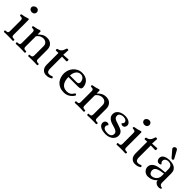

<svg xmlns="http://www.w3.org/2000/svg" viewBox="298 -2042 3389 3389"><g transform="rotate(45 1992.5 -347.0)"><path d="M144 -591Q133 -591 121.5 -594Q110 -597 100.5 -604.5Q91 -612 84.5 -623.5Q78 -635 78 -652Q78 -660 82.5 -670.5Q87 -681 96.5 -690Q106 -699 120 -705Q134 -711 153 -711Q162 -711 172 -707.5Q182 -704 190.5 -696.5Q199 -689 204.5 -677.5Q210 -666 210 -649Q210 -628 193 -609.5Q176 -591 144 -591ZM200 -103Q200 -90 200 -77.5Q200 -65 204.5 -55.5Q209 -46 220 -40.5Q231 -35 252 -35Q261 -35 267.5 -33.5Q274 -32 275 -17Q275 -9 271 -3Q267 3 259 3Q230 1 205.5 0.5Q181 0 154 0Q127 0 103 0.5Q79 1 50 3Q42 3 38 -3Q34 -9 34 -17Q36 -32 42 -33.5Q48 -35 58 -35Q79 -35 89.5 -40.5Q100 -46 104.5 -55.5Q109 -65 109 -77.5Q109 -90 109 -103V-332Q109 -345 109 -357.5Q109 -370 104.5 -379.5Q100 -389 89.5 -394.5Q79 -400 58 -400Q49 -400 41.5 -402.5Q34 -405 34 -420Q34 -426 38 -431Q42 -436 50 -438Q84 -443 106 -448.5Q128 -454 142 -458.5Q156 -463 164.5 -466Q173 -469 181 -470Q189 -471 194.5 -467Q200 -463 200 -451Z M495 -388H498Q513 -402 528 -415.5Q543 -429 561.5 -440Q580 -451 603.5 -458Q627 -465 659 -465Q728 -465 767.5 -424Q807 -383 807 -316V-103Q807 -90 807 -77.5Q807 -65 811.5 -55.5Q816 -46 827 -40.5Q838 -35 859 -35Q868 -35 874.5 -33.5Q881 -32 882 -17Q882 -9 878 -3Q874 3 866 3Q837 1 812.5 0.5Q788 0 761 0Q734 0 710 0.5Q686 1 657 3Q649 3 645 -3Q641 -9 641 -17Q642 -32 648.5 -33.5Q655 -35 664 -35Q685 -35 695.5 -40.5Q706 -46 710.5 -55.5Q715 -65 715.5 -77.5Q716 -90 716 -103V-315Q716 -340 707.5 -358Q699 -376 685.5 -387.5Q672 -399 654.5 -404.5Q637 -410 620 -410Q594 -410 573 -402.5Q552 -395 536.5 -384Q521 -373 510.5 -361.5Q500 -350 496 -341V-103Q496 -90 496 -77.5Q496 -65 500.5 -55.5Q505 -46 516 -40.5Q527 -35 548 -35Q557 -35 563.5 -33.5Q570 -32 571 -17Q571 -9 567 -3Q563 3 555 3Q526 1 501.5 0.5Q477 0 450 0Q423 0 399 0.5Q375 1 346 3Q338 3 334 -3Q330 -9 330 -17Q332 -32 338 -33.5Q344 -35 354 -35Q375 -35 385.5 -40.5Q396 -46 400.5 -55.5Q405 -65 405 -77.5Q405 -90 405 -103V-332Q405 -345 405 -357.5Q405 -370 400.5 -379.5Q396 -389 385.5 -394.5Q375 -400 354 -400Q345 -400 337.5 -402.5Q330 -405 330 -420Q330 -426 334 -431Q338 -436 346 -438Q380 -443 402 -448.5Q424 -454 438 -458.5Q452 -463 460 -466Q468 -469 476 -470Q484 -471 489.5 -467Q495 -463 495 -451Z M1077 -414V-110Q1077 -95 1080 -81.5Q1083 -68 1089.5 -57Q1096 -46 1107 -39.5Q1118 -33 1135 -33Q1146 -33 1159.5 -34.5Q1173 -36 1190 -44Q1194 -46 1198 -47.5Q1202 -49 1206 -49Q1214 -49 1218 -42.5Q1222 -36 1225 -29Q1228 -20 1220 -15Q1189 5 1163 11Q1137 17 1105 17Q1082 17 1061 8.5Q1040 0 1023 -17Q1006 -34 996 -60.5Q986 -87 986 -122V-416L928 -414Q921 -414 917.5 -419.5Q914 -425 914 -432Q914 -440 917.5 -446.5Q921 -453 928 -455Q956 -460 973 -471Q990 -482 1001 -496.5Q1012 -511 1019 -529.5Q1026 -548 1033 -568Q1036 -576 1041.5 -578.5Q1047 -581 1055 -581Q1061 -581 1068.5 -578Q1076 -575 1076 -567L1069 -453L1186 -460Q1195 -461 1198 -455Q1201 -449 1201 -441Q1201 -430 1197.5 -420.5Q1194 -411 1189 -411Z M1574 -278Q1598 -278 1612 -287.5Q1626 -297 1628 -320Q1628 -341 1622 -361Q1616 -381 1604 -396.5Q1592 -412 1574 -421Q1556 -430 1532 -430Q1481 -430 1448 -390Q1415 -350 1411 -278ZM1729 -93Q1698 -44 1651 -16Q1604 12 1543 12Q1485 12 1441 -7Q1397 -26 1368 -59Q1339 -92 1324 -136Q1309 -180 1309 -229Q1309 -272 1324.5 -314.5Q1340 -357 1369 -390.5Q1398 -424 1439 -444.5Q1480 -465 1532 -465Q1578 -465 1612.5 -452.5Q1647 -440 1670.5 -417.5Q1694 -395 1707.5 -364Q1721 -333 1724 -297Q1724 -262 1704.5 -251Q1685 -240 1654 -240H1411Q1411 -196 1420 -159Q1429 -122 1448 -95Q1467 -68 1497 -53Q1527 -38 1569 -38Q1611 -38 1641 -56Q1671 -74 1699 -119Q1707 -129 1721 -120Q1729 -115 1731 -107Q1733 -99 1729 -93Z M1968 -388H1971Q1986 -402 2001 -415.5Q2016 -429 2034.5 -440Q2053 -451 2076.5 -458Q2100 -465 2132 -465Q2201 -465 2240.5 -424Q2280 -383 2280 -316V-103Q2280 -90 2280 -77.5Q2280 -65 2284.5 -55.5Q2289 -46 2300 -40.5Q2311 -35 2332 -35Q2341 -35 2347.5 -33.5Q2354 -32 2355 -17Q2355 -9 2351 -3Q2347 3 2339 3Q2310 1 2285.5 0.5Q2261 0 2234 0Q2207 0 2183 0.5Q2159 1 2130 3Q2122 3 2118 -3Q2114 -9 2114 -17Q2115 -32 2121.5 -33.5Q2128 -35 2137 -35Q2158 -35 2168.5 -40.5Q2179 -46 2183.5 -55.5Q2188 -65 2188.5 -77.5Q2189 -90 2189 -103V-315Q2189 -340 2180.5 -358Q2172 -376 2158.5 -387.5Q2145 -399 2127.5 -404.5Q2110 -410 2093 -410Q2067 -410 2046 -402.5Q2025 -395 2009.5 -384Q1994 -373 1983.5 -361.5Q1973 -350 1969 -341V-103Q1969 -90 1969 -77.5Q1969 -65 1973.5 -55.5Q1978 -46 1989 -40.5Q2000 -35 2021 -35Q2030 -35 2036.5 -33.5Q2043 -32 2044 -17Q2044 -9 2040 -3Q2036 3 2028 3Q1999 1 1974.5 0.5Q1950 0 1923 0Q1896 0 1872 0.5Q1848 1 1819 3Q1811 3 1807 -3Q1803 -9 1803 -17Q1805 -32 1811 -33.5Q1817 -35 1827 -35Q1848 -35 1858.5 -40.5Q1869 -46 1873.5 -55.5Q1878 -65 1878 -77.5Q1878 -90 1878 -103V-332Q1878 -345 1878 -357.5Q1878 -370 1873.5 -379.5Q1869 -389 1858.5 -394.5Q1848 -400 1827 -400Q1818 -400 1810.5 -402.5Q1803 -405 1803 -420Q1803 -426 1807 -431Q1811 -436 1819 -438Q1853 -443 1875 -448.5Q1897 -454 1911 -458.5Q1925 -463 1933 -466Q1941 -469 1949 -470Q1957 -471 1962.5 -467Q1968 -463 1968 -451Z M2587 12Q2548 12 2515 5Q2482 -2 2458 -15.5Q2434 -29 2420.5 -49Q2407 -69 2407 -95Q2407 -124 2424.5 -142Q2442 -160 2470 -160Q2488 -160 2499.5 -150.5Q2511 -141 2511 -137Q2511 -135 2507.5 -132Q2504 -129 2499.5 -123.5Q2495 -118 2491.5 -109.5Q2488 -101 2488 -90Q2488 -61 2514.5 -43Q2541 -25 2595 -25Q2642 -25 2668.5 -45Q2695 -65 2695 -103Q2695 -133 2675 -149Q2655 -165 2625 -176Q2595 -187 2560 -196Q2525 -205 2495 -221Q2465 -237 2445 -263Q2425 -289 2425 -333Q2425 -366 2441 -391Q2457 -416 2483 -432.5Q2509 -449 2541 -457Q2573 -465 2606 -465Q2633 -465 2659.5 -459Q2686 -453 2706.5 -441Q2727 -429 2739.5 -411.5Q2752 -394 2752 -370Q2752 -344 2736 -324.5Q2720 -305 2692 -305Q2674 -305 2662.5 -314.5Q2651 -324 2651 -328Q2651 -329 2655.5 -332.5Q2660 -336 2665.5 -341.5Q2671 -347 2675.5 -355.5Q2680 -364 2680 -375Q2679 -389 2671.5 -400Q2664 -411 2652 -418Q2640 -425 2625 -428.5Q2610 -432 2594 -432Q2576 -432 2559 -427.5Q2542 -423 2528.5 -415Q2515 -407 2507 -394.5Q2499 -382 2499 -366Q2499 -344 2506 -330Q2513 -316 2528 -305.5Q2543 -295 2566.5 -286.5Q2590 -278 2623 -268Q2656 -257 2683 -246.5Q2710 -236 2729.5 -221.5Q2749 -207 2760 -185.5Q2771 -164 2771 -133Q2771 -101 2757 -74.5Q2743 -48 2718.5 -29Q2694 -10 2660.5 1Q2627 12 2587 12Z M2956 -591Q2945 -591 2933.5 -594Q2922 -597 2912.5 -604.5Q2903 -612 2896.5 -623.5Q2890 -635 2890 -652Q2890 -660 2894.5 -670.5Q2899 -681 2908.5 -690Q2918 -699 2932 -705Q2946 -711 2965 -711Q2974 -711 2984 -707.5Q2994 -704 3002.5 -696.5Q3011 -689 3016.5 -677.5Q3022 -666 3022 -649Q3022 -628 3005 -609.5Q2988 -591 2956 -591ZM3012 -103Q3012 -90 3012 -77.5Q3012 -65 3016.5 -55.5Q3021 -46 3032 -40.5Q3043 -35 3064 -35Q3073 -35 3079.5 -33.5Q3086 -32 3087 -17Q3087 -9 3083 -3Q3079 3 3071 3Q3042 1 3017.5 0.5Q2993 0 2966 0Q2939 0 2915 0.5Q2891 1 2862 3Q2854 3 2850 -3Q2846 -9 2846 -17Q2848 -32 2854 -33.5Q2860 -35 2870 -35Q2891 -35 2901.5 -40.5Q2912 -46 2916.5 -55.5Q2921 -65 2921 -77.5Q2921 -90 2921 -103V-332Q2921 -345 2921 -357.5Q2921 -370 2916.5 -379.5Q2912 -389 2901.5 -394.5Q2891 -400 2870 -400Q2861 -400 2853.5 -402.5Q2846 -405 2846 -420Q2846 -426 2850 -431Q2854 -436 2862 -438Q2896 -443 2918 -448.5Q2940 -454 2954 -458.5Q2968 -463 2976.5 -466Q2985 -469 2993 -470Q3001 -471 3006.5 -467Q3012 -463 3012 -451Z M3293 -414V-110Q3293 -95 3296 -81.5Q3299 -68 3305.5 -57Q3312 -46 3323 -39.5Q3334 -33 3351 -33Q3362 -33 3375.5 -34.5Q3389 -36 3406 -44Q3410 -46 3414 -47.5Q3418 -49 3422 -49Q3430 -49 3434 -42.5Q3438 -36 3441 -29Q3444 -20 3436 -15Q3405 5 3379 11Q3353 17 3321 17Q3298 17 3277 8.5Q3256 0 3239 -17Q3222 -34 3212 -60.5Q3202 -87 3202 -122V-416L3144 -414Q3137 -414 3133.5 -419.5Q3130 -425 3130 -432Q3130 -440 3133.5 -446.5Q3137 -453 3144 -455Q3172 -460 3189 -471Q3206 -482 3217 -496.5Q3228 -511 3235 -529.5Q3242 -548 3249 -568Q3252 -576 3257.5 -578.5Q3263 -581 3271 -581Q3277 -581 3284.5 -578Q3292 -575 3292 -567L3285 -453L3402 -460Q3411 -461 3414 -455Q3417 -449 3417 -441Q3417 -430 3413.5 -420.5Q3410 -411 3405 -411Z M3707 -436Q3678 -436 3654 -418Q3630 -400 3630 -366Q3630 -354 3635 -344.5Q3640 -335 3646 -329Q3652 -323 3657 -319Q3662 -315 3662 -314Q3662 -309 3650.5 -299Q3639 -289 3619 -289Q3587 -289 3570.5 -312Q3554 -335 3554 -363Q3554 -391 3568 -410.5Q3582 -430 3604.5 -442Q3627 -454 3655.5 -459.5Q3684 -465 3713 -465Q3747 -465 3780 -459.5Q3813 -454 3839 -438Q3865 -422 3881.5 -393.5Q3898 -365 3898 -319V-86Q3898 -78 3900.5 -68Q3903 -58 3909 -49Q3915 -40 3925 -33.5Q3935 -27 3950 -27Q3957 -27 3961 -24.5Q3965 -22 3965 -11Q3965 -4 3959 0.5Q3953 5 3944 7.5Q3935 10 3925.5 11Q3916 12 3910 12Q3873 12 3844 -9.5Q3815 -31 3810 -69Q3799 -49 3779 -34Q3759 -19 3735.5 -8.5Q3712 2 3687.5 7Q3663 12 3642 12Q3616 12 3593.5 2.5Q3571 -7 3554.5 -23Q3538 -39 3528 -60.5Q3518 -82 3518 -107Q3518 -143 3535.5 -168Q3553 -193 3580 -209Q3607 -225 3640.5 -234Q3674 -243 3706.5 -247.5Q3739 -252 3766.5 -253.5Q3794 -255 3810 -257V-336Q3810 -383 3787 -409.5Q3764 -436 3707 -436ZM3810 -227Q3762 -221 3726 -213Q3690 -205 3666.5 -193Q3643 -181 3631 -163Q3619 -145 3619 -120Q3619 -88 3637 -65Q3655 -42 3684 -42Q3709 -42 3732 -52Q3755 -62 3772.5 -79Q3790 -96 3800 -120Q3810 -144 3810 -171ZM3606 -637Q3597 -647 3597 -660Q3597 -675 3610 -688.5Q3623 -702 3641 -702Q3664 -702 3677 -679L3752 -542Q3756 -534 3756 -528Q3756 -517 3749 -511.5Q3742 -506 3732 -506Q3719 -506 3708 -518Z"/></g></svg>

Font: Alice
Style: Regular
Weight: 400
Designer: Cyreal (www.cyreal.org)
Foundry: Cyreal (www.cyreal.org)
Version: Version 1.010